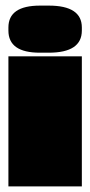

<svg xmlns="http://www.w3.org/2000/svg" viewBox="-20 -665 322 685"><path d="M272 0H10V-464H272ZM10 -556V-567Q10 -645 123 -645H154Q272 -645 272 -567V-556Q272 -477 154 -477H122Q10 -477 10 -556Z"/></svg>

Font: Passion One Black
Style: Regular
Weight: 900
Designer: Alejandro Lo Celso
Foundry: Fontstage
Version: Version 1.002